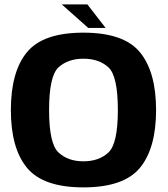

<svg xmlns="http://www.w3.org/2000/svg" viewBox="-20 -826 746 852"><path d="M350.2 5.5Q529.4 5.5 601 -81.3Q672.6 -168.1 672.6 -337.5Q672.6 -507.1 601 -594.1Q529.4 -681.1 350.2 -681.1Q170.9 -681.1 99.6 -594.4Q28.2 -507.6 28.2 -337.5Q28.2 -168.1 99.8 -81.3Q171.4 5.5 350.2 5.5ZM350.2 -110.2Q281.6 -110.2 239.7 -149.3Q197.8 -188.3 197.8 -337.5Q197.8 -488.8 239.7 -527.2Q281.6 -565.5 350.2 -565.5Q419.2 -565.5 461.1 -527.2Q503 -488.8 503 -337.5Q503 -188.3 461.1 -149.3Q419.2 -110.2 350.2 -110.2ZM371.6 -702H448.7L367.8 -806.4H254.1Z"/></svg>

Font: Anybody Thin
Style: Regular
Weight: 100
Designer: Tyler Finck
Foundry: Etcetera Type Company
Version: Version 1.114;gftools[0.9.25]